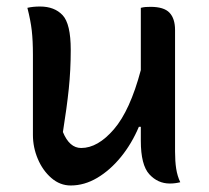

<svg xmlns="http://www.w3.org/2000/svg" viewBox="-20 -559 640 589"><path d="M103 -539Q147 -539 172 -512.5Q197 -486 197 -406Q197 -344 191 -286.5Q185 -229 173 -154Q193 -105 229 -105Q280 -105 329.5 -162.5Q379 -220 412 -344V-535Q420 -537 426.5 -537.5Q433 -538 442 -538Q483 -538 500 -520Q517 -502 517 -467V-94Q517 -64 520.5 -41.5Q524 -19 533 0Q525 2 517 3Q509 4 501 4Q464 4 438 -24.5Q412 -53 412 -127V-170H406Q384 -118 351 -77.5Q318 -37 278.5 -13.5Q239 10 197 10Q164 10 137.5 -13Q111 -36 96 -71.5Q81 -107 81 -145V-391Q81 -434 77.5 -465Q74 -496 64 -535Q81 -539 103 -539Z"/></svg>

Font: Recursive Sn Csl St Med
Style: Regular
Weight: 500
Version: Version 1.079;hotconv 1.0.112;makeotfexe 2.5.65598; ttfautoh